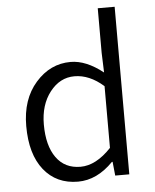

<svg xmlns="http://www.w3.org/2000/svg" viewBox="-52 -758 657 815"><g transform="rotate(-5 276.0 -351.0)"><path d="M248 12Q156 12 102.5 -55Q49 -122 49 -242Q49 -356 111 -426.5Q173 -497 260 -497Q326 -497 398 -440L395 -524V-714H467V0H407L401 -59H398Q329 12 248 12ZM264 -50Q330 -50 395 -119V-382Q335 -435 271 -435Q209 -435 166.5 -380.5Q124 -326 124 -242Q124 -152 160.5 -101Q197 -50 264 -50Z"/></g></svg>

Font: Assistant
Style: Regular
Weight: 400
Designer: Hebrew By Ben Nathan, Latin by Paul Hunt
Version: Version 2.001;PS 002.001;hotconv 1.0.88;makeotf.lib2.5.64775